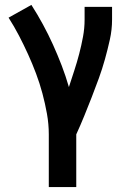

<svg xmlns="http://www.w3.org/2000/svg" viewBox="-20 -548 540 783"><path d="M179 215V0Q179 -42 171.5 -84Q164 -126 153 -167Q142 -208 127 -248Q112 -288 94.5 -326.5Q77 -365 57.5 -402.5Q38 -440 15 -476L108 -528Q133 -489 155 -448.5Q177 -408 196 -366Q215 -324 231.5 -281Q248 -238 261 -193Q272 -227 283 -260.5Q294 -294 303 -328.5Q312 -363 318.5 -398Q325 -433 325 -468V-520H437V-468Q437 -427 428 -386.5Q419 -346 408 -306.5Q397 -267 383 -228.5Q369 -190 354 -151.5Q339 -113 323.5 -75Q308 -37 291 0V215Z"/></svg>

Font: Iosevka Curly Slab
Style: Bold
Weight: 700
Monospace: yes
Designer: Belleve Invis
Foundry: Belleve Invis
Version: Version 22.1.2; ttfautohint (v1.8.4)